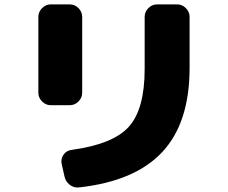

<svg xmlns="http://www.w3.org/2000/svg" viewBox="-20 -790 1040 876"><path d="M788 -770Q811 -770 828 -753Q845 -736 845 -713V-480Q845 -230 720.5 -96.5Q596 37 341 65Q317 68 298 53Q279 38 274 14L261 -44Q257 -66 270 -84.5Q283 -103 306 -106Q497 -132 568.5 -212.5Q640 -293 640 -475V-713Q640 -736 657 -753Q674 -770 697 -770ZM355 -367Q355 -344 338 -327Q321 -310 298 -310H212Q189 -310 172 -327Q155 -344 155 -367V-713Q155 -736 172 -753Q189 -770 212 -770H298Q321 -770 338 -753Q355 -736 355 -713Z"/></svg>

Font: Rounded Mplus 1c Black
Style: Regular
Weight: 900
Version: Version 1.059.20150529